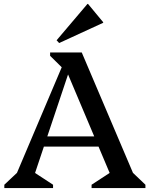

<svg xmlns="http://www.w3.org/2000/svg" viewBox="-20 -957 762 977"><path d="M2 0V-17L86 -96L39 -13L326 -690H396L684 -13L636 -97L720 -17V0H446V-17L570 -98L565 -13L304 -631H344L137 -13L126 -98L250 -17V0ZM172 -211V-263H526V-211ZM306 -603 235 -673V-690H345ZM281 -738 268 -752 425 -937H428L505 -844V-841Z"/></svg>

Font: Platypi Light
Style: Regular
Weight: 400
Version: Version 1.200